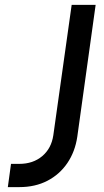

<svg xmlns="http://www.w3.org/2000/svg" viewBox="-20 -765 426 785"><path d="M12 0 25 -95H59Q115 -95 152.5 -126.5Q190 -158 198 -212L273 -745H371L296 -206Q287 -145 255.5 -98.5Q224 -52 174 -26Q124 0 59 0Z"/></svg>

Font: Plus Jakarta Sans Medium
Style: Italic
Weight: 500
Italic angle: -8°
Designer: Gumpita Rahayu
Foundry: Tokotype
Version: Version 2.071; ttfautohint (v1.8.4.7-5d5b);gftools[0.9.29]